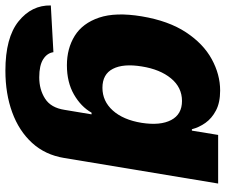

<svg xmlns="http://www.w3.org/2000/svg" viewBox="-82 -512 804 683"><g transform="rotate(90 319.5 -171.0)"><path d="M229.8 211.3Q112.6 211.3 54.5 164.6Q-3.6 117.9 -2.1 49.7L164.1 40.5Q167.3 62.9 189.3 76.9Q211.3 90.9 253.6 90.9Q297.2 90.9 329.5 70.1Q361.9 49.4 369.3 0.7L385.3 -95.2H379.3Q358 -57.5 314.5 -32.5Q271 -7.5 210.6 -7.5Q150.9 -7.5 106 -35.3Q61.1 -63.2 41.2 -122Q21.3 -180.8 36.6 -273.4Q52.6 -369.3 93.4 -431.1Q134.2 -492.9 188.9 -522.7Q243.6 -552.6 300.4 -552.6Q343.4 -552.6 371.4 -537.8Q399.5 -523.1 415.7 -500.2Q431.8 -477.3 438.2 -452.1H443.2L458.5 -545.5H631.4L540.5 2.1Q529.5 69.6 486.9 116.3Q444.2 163 378 187.1Q311.8 211.3 229.8 211.3ZM290.8 -133.9Q338.4 -133.9 371.6 -170.8Q404.8 -207.7 415.5 -273.4Q425.8 -339.8 405.5 -378.4Q385.3 -416.9 337.7 -416.9Q289.4 -416.9 257.3 -377.8Q225.1 -338.8 214.8 -273.4Q204.2 -208.1 223.4 -171Q242.5 -133.9 290.8 -133.9Z"/></g></svg>

Font: Inter UI Extra Bold
Style: Italic
Weight: 800
Italic angle: 9.39999°
Designer: Rasmus Andersson
Foundry: rsms
Version: 3.2;8d6f07862